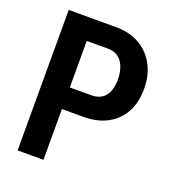

<svg xmlns="http://www.w3.org/2000/svg" viewBox="-130 -812 825 913"><g transform="rotate(20 282.5 -355.5)"><path d="M300.8 -256.8H152.8V-366.2H300.8Q334.5 -366.2 355.2 -380.6Q376 -395 385.5 -420.9Q395 -446.8 395 -479.5Q395 -511.2 385.5 -539.3Q376 -567.4 355.2 -584.5Q334.5 -601.6 300.8 -601.6H192.9V0H62V-710.9H300.8Q371.6 -710.9 422.1 -681.2Q472.7 -651.4 500 -599.4Q527.3 -547.4 527.3 -480.5Q527.3 -411.1 500 -361.3Q472.7 -311.5 422.1 -284.2Q371.6 -256.8 300.8 -256.8Z"/></g></svg>

Font: Roboto Condensed SemiBold
Style: Regular
Weight: 600
Designer: Christian Robertson
Foundry: Google
Version: Version 3.008; 2023